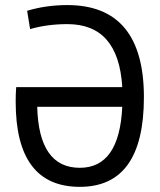

<svg xmlns="http://www.w3.org/2000/svg" viewBox="-20 -723 626 753"><path d="M293 9.8C460 9.8 544.4 -106.4 544.4 -341.8C544.4 -583 443.4 -703.1 244.1 -703.1C189.5 -703.1 136.2 -695.8 86.4 -680.7L98.1 -608.9C143.6 -622.1 192.9 -628.4 244.1 -628.4C377.9 -628.4 449.7 -546.9 459.5 -381.3H43.5C42 -363.3 41.5 -343.8 41.5 -323.7C41.5 -100.6 126 9.8 293 9.8ZM459.5 -304.2C452.1 -144.5 396.5 -64.9 293 -64.9C186 -64.9 129.9 -144.5 126 -304.2Z"/></svg>

Font: Cascadia Mono PL SemiLight
Style: Regular
Weight: 350
Monospace: yes
Designer: Aaron Bell
Foundry: Saja Typeworks
Version: Version 2404.023